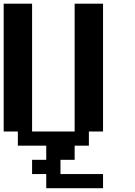

<svg xmlns="http://www.w3.org/2000/svg" viewBox="-20 -789 732 1040"><path d="M230.5 230.5V153.8H153.8V76.7H230.5V0H76.7V-76.7H0V-769H153.8V-76.7H384.3V-769H538.1V-76.7H461.4V0H384.3V76.7H307.6V153.8H538.1V230.5Z"/></svg>

Font: Good Old DOS
Style: Regular
Weight: 400
Designer: Vasily Draigo
Foundry: Vasily Draigo
Version: 1.0